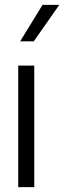

<svg xmlns="http://www.w3.org/2000/svg" viewBox="-20 -770 284 790"><path d="M155 -750H224L119 -600H63ZM55 -500H121V0H55Z"/></svg>

Font: Oakes Grotesk Light
Style: Regular
Weight: 300
Designer: Samuel Oakes
Foundry: Samuel Oakes
Version: Version 1.000;PS 001.000;hotconv 1.0.88;makeotf.lib2.5.64775